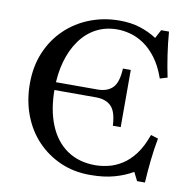

<svg xmlns="http://www.w3.org/2000/svg" viewBox="-78 -756 828 843"><g transform="rotate(10 336.0 -335.0)"><path d="M439 -475H474V-220H439Q436 -283 412 -306.5Q388 -330 345 -330H123V-365H345Q388 -365 412 -388.5Q436 -412 439 -475ZM380 10H375Q305 10 245.5 -16Q186 -42 141.5 -88.5Q97 -135 72.5 -199.5Q48 -264 48 -340Q48 -417 74.5 -479.5Q101 -542 148 -587Q195 -632 257 -656Q319 -680 389 -680Q440 -680 480.5 -667Q521 -654 555 -632L575 -670H610Q614 -619 621.5 -568Q629 -517 639 -470L606 -460Q587 -514 560.5 -549Q534 -584 504 -604Q474 -624 443.5 -632Q413 -640 386 -640Q333 -640 291 -617.5Q249 -595 219.5 -553.5Q190 -512 174.5 -456.5Q159 -401 159 -335Q159 -243 186.5 -175.5Q214 -108 266.5 -72Q319 -36 392 -36Q419 -36 449.5 -43Q480 -50 510 -68.5Q540 -87 566 -121Q592 -155 611 -209L644 -199Q635 -152 629.5 -101Q624 -50 621 1H586L567 -37Q532 -16 485.5 -3Q439 10 380 10Z"/></g></svg>

Font: Brygada 1918 Medium
Style: Regular
Weight: 500
Designer: Mateusz Machalski | Borys Kosmynka | Przemek Hoffer
Foundry: NIEPODLEGLA 2018
Version: Version 3.006